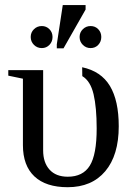

<svg xmlns="http://www.w3.org/2000/svg" viewBox="-20 -740 535 769"><path d="M251 9.8Q164.1 9.8 117.9 -33.4Q71.8 -76.7 71.8 -158.7V-424.8L13.2 -437V-459H152.8V-137.7Q152.8 -88.9 178.5 -60.5Q204.1 -32.2 251.5 -32.2Q312 -32.2 339.6 -76.4Q367.2 -120.6 367.2 -225.1Q367.2 -310.1 354.7 -362.8Q342.3 -415.5 309.6 -435.1L309.1 -470.7Q384.8 -454.6 420.2 -395.8Q455.6 -336.9 455.6 -234.4Q455.6 -118.2 401.6 -54.2Q347.7 9.8 251 9.8ZM207.5 -546.4V-562.5L231.4 -719.7H322.8V-701.7L234.4 -546.4ZM385.7 -591.8Q385.7 -573.2 373.5 -560.3Q361.3 -547.4 342.8 -547.4Q324.7 -547.4 311.8 -560.3Q298.8 -573.2 298.8 -591.8Q298.8 -610.4 311.8 -623Q324.7 -635.7 342.8 -635.7Q361.3 -635.7 373.5 -623Q385.7 -610.4 385.7 -591.8ZM190.4 -591.8Q190.4 -573.2 178 -560.3Q165.5 -547.4 147.5 -547.4Q128.9 -547.4 116 -560.3Q103 -573.2 103 -591.8Q103 -610.4 116 -623Q128.9 -635.7 147.5 -635.7Q165.5 -635.7 178 -623Q190.4 -610.4 190.4 -591.8Z"/></svg>

Font: Times New Roman
Style: Regular
Weight: 400
Designer: Steve Matteson
Foundry: Ascender Corporation
Version: Version 2.00.3